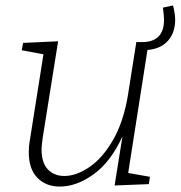

<svg xmlns="http://www.w3.org/2000/svg" viewBox="-20 -680 665 707"><path d="M523 -496 452 -43 532 -29 528 -2 402 3 431 -178Q388 -84 325 -38.5Q262 7 200 7Q149 7 117.5 -25.5Q86 -58 86 -119Q86 -143 90 -164L140 -480L60 -495L65 -522L194 -528L137 -171Q133 -141 133 -130Q133 -81 156 -56.5Q179 -32 217 -32Q261 -32 309.5 -65Q358 -98 396.5 -165Q435 -232 451 -329L482 -525H503Q584 -525 584 -607Q584 -620 580 -652L617 -660Q625 -630 625 -607Q625 -560 598.5 -530Q572 -500 523 -496Z"/></svg>

Font: Bitter Pro Light
Style: Italic
Weight: 300
Italic angle: -9°
Designer: Sol Matas, and Bitter project Authors
Foundry: Sol Matas
Version: Version 1.010